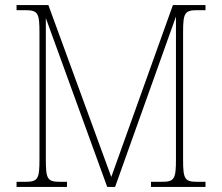

<svg xmlns="http://www.w3.org/2000/svg" viewBox="-20 -734 872 754"><path d="M45 0H243V-20H216C166 -20 160 -31 160 -108V-663L401 0H432L671 -669V-108C671 -31 665 -20 615 -20H573V0H787V-20H755C705 -20 699 -31 699 -108V-606C699 -683 705 -694 755 -694H787V-714H659L417 -39L170 -714H45V-694H79C129 -694 135 -683 135 -606V-108C135 -31 129 -20 79 -20H45Z"/></svg>

Font: Noto Serif Tamil SemiCondensed Thin
Style: Regular
Weight: 100
Width: 4
Designer: Indian Type Foundry, Tom Grace, and the Monotype Design Team
Foundry: Monotype Imaging Inc.
Version: Version 2.004